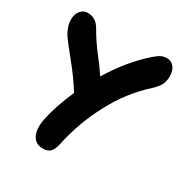

<svg xmlns="http://www.w3.org/2000/svg" viewBox="-168 -857 956 995"><g transform="rotate(30 310.0 -359.0)"><path d="M223.1 4.9Q179.7 4.9 160.9 -31.7Q142.1 -68.4 154.8 -129.9Q171.4 -214.8 220.2 -326.2Q174.3 -398.9 120.1 -465.1Q65.9 -531.2 45.9 -560.1Q16.1 -605 16.1 -648.9Q16.1 -680.7 32.7 -700.9Q49.3 -721.2 76.2 -721.2Q124 -721.2 150.9 -674.8Q182.6 -618.2 229.5 -557.6Q276.4 -497.1 294.9 -467.8Q376.5 -603 481 -692.9Q502 -710.4 516.4 -716.8Q530.8 -723.1 546.9 -723.1Q574.7 -723.1 590.8 -702.6Q606.9 -682.1 606.9 -647Q606.9 -620.1 596.9 -599.1Q586.9 -578.1 558.1 -550.8Q455.6 -459 387.2 -329.1Q318.8 -199.2 290 -61Q281.7 -23.9 266.6 -9.5Q251.5 4.9 223.1 4.9Z"/></g></svg>

Font: Shantell Sans Bouncy
Style: Bold
Weight: 700
Designer: Stephen Nixon, Anya Danilova, Shantell Martin
Foundry: Arrow Type
Version: Version 1.006;[9816181b4]